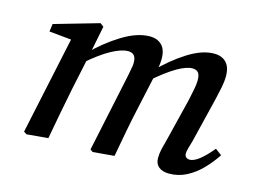

<svg xmlns="http://www.w3.org/2000/svg" viewBox="-71 -568 915 695"><g transform="rotate(15 386.5 -220.0)"><path d="M608 11Q583 11 569 -0.5Q555 -12 555 -33Q555 -50 559 -67.5Q563 -85 570 -110L608 -264Q613 -287 617 -307.5Q621 -328 621 -341Q621 -363 613.5 -371Q606 -379 592 -379Q546 -379 451 -296L454 -333Q502 -383 555.5 -417Q609 -451 654 -451Q683 -451 699.5 -434Q716 -417 716 -383Q716 -362 711.5 -340.5Q707 -319 702 -297L660 -125Q655 -108 651.5 -95.5Q648 -83 648 -76Q648 -66 653.5 -61.5Q659 -57 667 -57Q697 -57 749 -120L773 -102Q754 -73 729 -47Q704 -21 673.5 -5Q643 11 608 11ZM153 0 73 7 62 0 143 -380 170 -363 57 -374 61 -403 228 -451 241 -441 218 -326 190 -194Q180 -145 171 -97Q162 -49 153 0ZM401 0 321 7 311 0 373 -293Q375 -306 378 -319.5Q381 -333 381 -343Q381 -363 373 -371Q365 -379 351 -379Q326 -379 288.5 -358.5Q251 -338 203 -296L206 -333Q254 -382 310 -416.5Q366 -451 413 -451Q442 -451 458.5 -434Q475 -417 475 -383Q475 -369 472.5 -353.5Q470 -338 467 -322L439 -194Q428 -145 419 -97Q410 -49 401 0Z"/></g></svg>

Font: Lisu Bosa SemiBold
Style: Italic
Weight: 600
Italic angle: -19°
Designer: David Morse, Annie Olsen, Victor Gaultney, Frank Grießhammer (Latin)
Foundry: SIL International
Version: Version 2.000